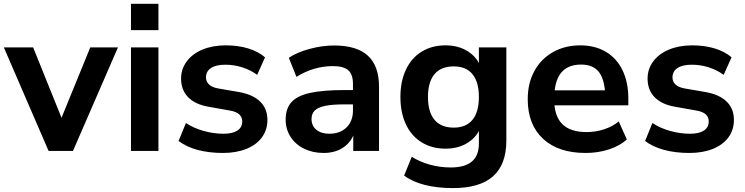

<svg xmlns="http://www.w3.org/2000/svg" viewBox="-22 -786 3878 1000"><path d="M-2 -539.1H150.6L316.2 -128.4H280.3L448.2 -539.1H592.3L358.2 0H231Z M660.2 -766.1H803.2V-628.9H660.2ZM660.2 -539.1H803.2V0H660.2Z M908.2 -51.8 946.3 -145.3Q986.1 -118.7 1038.6 -104Q1091.1 -89.4 1142.6 -89.4Q1189.2 -89.4 1214.5 -106.1Q1239.7 -122.8 1239.7 -153.1Q1239.7 -176 1224.1 -190.3Q1208.5 -204.6 1174.8 -210.4L1064.2 -230Q994.1 -242.2 957.6 -279.9Q921.1 -317.6 921.1 -376.5Q921.1 -426.8 950.7 -466.4Q980.2 -506.1 1033.2 -528Q1086.2 -549.8 1153.6 -549.8Q1218.5 -549.8 1271.2 -533.6Q1324 -517.3 1358.4 -487.5L1317.4 -396.2Q1282.7 -421.6 1239.6 -435.3Q1196.5 -449 1152.1 -449Q1102.8 -449 1076.8 -431.6Q1050.8 -414.3 1050.8 -382.6Q1050.8 -360.8 1066.7 -345.9Q1082.5 -331.1 1113.8 -325.4L1222.9 -306.6Q1295.2 -293.9 1333 -256.8Q1370.8 -219.7 1370.8 -161.6Q1370.8 -109.6 1342.3 -70.7Q1313.7 -31.7 1261.1 -10.5Q1208.5 10.7 1139.2 10.7Q1066.2 10.7 1006.7 -5.4Q947.3 -21.5 908.2 -51.8Z M1465.8 -162.8Q1465.8 -219.5 1495 -252.9Q1524.2 -286.4 1590.7 -301.6Q1657.2 -316.9 1772.2 -316.9H1834.2V-242.4H1773.2Q1709 -242.4 1671.5 -234.6Q1634 -226.8 1617.3 -210.4Q1600.6 -194.1 1600.6 -166Q1600.6 -130.6 1625.9 -110Q1651.1 -89.4 1694.1 -89.4Q1730.2 -89.4 1758.2 -104.2Q1786.1 -119.1 1801.3 -146.6Q1816.4 -174.1 1816.4 -209.2V-349.1Q1816.4 -397.9 1792 -419.8Q1767.6 -441.7 1711.7 -441.7Q1661.9 -441.7 1614 -427.5Q1566.2 -413.3 1522 -385.7L1482.2 -484.9Q1524.2 -513.2 1589.6 -531.1Q1655 -549.1 1718.3 -549.1Q1836.2 -549.1 1894.2 -495.8Q1952.1 -442.6 1952.1 -333.7V0H1817.9V-111.6H1828.1Q1815.7 -54.9 1771.9 -22.1Q1728 10.7 1663.8 10.7Q1606.9 10.7 1561.6 -11.6Q1516.4 -33.9 1491.1 -73.6Q1465.8 -113.3 1465.8 -162.8Z M2082.8 128.4 2122.6 30.5Q2163.8 56.9 2216.7 71.5Q2269.5 86.2 2325.9 86.2Q2398.9 86.2 2435.5 55.3Q2472.2 24.4 2472.2 -37.6V-129.4H2482.9Q2465.6 -75.4 2415.8 -43.6Q2366 -11.7 2298.8 -11.7Q2227.5 -11.7 2174.2 -44.6Q2120.8 -77.4 2092.2 -138.3Q2063.5 -199.2 2063.5 -280.8Q2063.5 -362.3 2092.2 -423.2Q2120.8 -484.1 2174.2 -517Q2227.5 -549.8 2298.8 -549.8Q2366 -549.8 2415.8 -517.9Q2465.6 -486.1 2482.9 -431.9L2472.2 -434.1V-539.1H2615.2V-53.7Q2615.2 70.6 2546.1 132.1Q2477.1 193.6 2336.9 193.6Q2254.2 193.6 2189.8 177Q2125.5 160.4 2082.8 128.4ZM2472.2 -280.8Q2472.2 -359.1 2438.8 -399.7Q2405.5 -440.2 2341.1 -440.2Q2275.1 -440.2 2241.1 -399.7Q2207 -359.1 2207 -280.8Q2207 -202.4 2241.1 -161.9Q2275.1 -121.3 2341.1 -121.3Q2405.5 -121.3 2438.8 -161.9Q2472.2 -202.4 2472.2 -280.8Z M2726.6 -269.5Q2726.6 -352.1 2761 -415.6Q2795.4 -479.2 2857.9 -514.5Q2920.4 -549.8 3000.5 -549.8Q3076.4 -549.8 3133.2 -516.4Q3189.9 -482.9 3220.2 -420.3Q3250.5 -357.7 3250.5 -273.4V-237.3H2844.5V-315.4H3147L3130.9 -274.2Q3130.1 -365.2 3099.9 -407.5Q3069.6 -449.7 3004.6 -449.7Q2933.8 -449.7 2899 -405.2Q2864.3 -360.6 2864.3 -269.3Q2864.3 -182.6 2905.9 -140.4Q2947.5 -98.1 3032.7 -98.1Q3081.3 -98.1 3125 -112.7Q3168.7 -127.2 3200.7 -153.6L3242.9 -59.3Q3205.8 -26.4 3149.3 -7.8Q3092.8 10.7 3027.8 10.7Q2886 10.7 2806.3 -63.2Q2726.6 -137.2 2726.6 -269.5Z M3337.9 -51.8 3376 -145.3Q3415.8 -118.7 3468.3 -104Q3520.8 -89.4 3572.3 -89.4Q3618.9 -89.4 3644.2 -106.1Q3669.4 -122.8 3669.4 -153.1Q3669.4 -176 3653.8 -190.3Q3638.2 -204.6 3604.5 -210.4L3493.9 -230Q3423.8 -242.2 3387.3 -279.9Q3350.8 -317.6 3350.8 -376.5Q3350.8 -426.8 3380.4 -466.4Q3409.9 -506.1 3462.9 -528Q3515.9 -549.8 3583.3 -549.8Q3648.2 -549.8 3700.9 -533.6Q3753.7 -517.3 3788.1 -487.5L3747.1 -396.2Q3712.4 -421.6 3669.3 -435.3Q3626.2 -449 3581.8 -449Q3532.5 -449 3506.5 -431.6Q3480.5 -414.3 3480.5 -382.6Q3480.5 -360.8 3496.3 -345.9Q3512.2 -331.1 3543.5 -325.4L3652.6 -306.6Q3724.9 -293.9 3762.7 -256.8Q3800.5 -219.7 3800.5 -161.6Q3800.5 -109.6 3772 -70.7Q3743.4 -31.7 3690.8 -10.5Q3638.2 10.7 3568.8 10.7Q3495.8 10.7 3436.4 -5.4Q3377 -21.5 3337.9 -51.8Z"/></svg>

Font: Min Sans VF VF
Style: Regular
Weight: 400
Designer: Jinseong-Kim, NotoSansCJK, Nunito
Foundry: Jinseong-Kim
Version: Version 1.420;Glyphs 3.1.2 (3151)